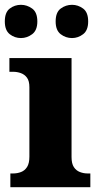

<svg xmlns="http://www.w3.org/2000/svg" viewBox="-29 -777 414 797"><path d="M14 0V-57H26Q43 -57 58.5 -63Q74 -69 83.5 -84Q93 -99 93 -127V-415Q93 -441 83 -454.5Q73 -468 57.5 -473.5Q42 -479 26 -479H10V-536H268V-125Q268 -98 277.5 -83.5Q287 -69 302.5 -63Q318 -57 334 -57H346V0ZM270 -619Q244 -619 223 -635Q202 -651 202 -688Q202 -726 223 -741.5Q244 -757 270 -757Q295 -757 316 -741.5Q337 -726 337 -688Q337 -651 316 -635Q295 -619 270 -619ZM58 -619Q32 -619 11.5 -635Q-9 -651 -9 -688Q-9 -726 11.5 -741.5Q32 -757 58 -757Q83 -757 104.5 -741.5Q126 -726 126 -688Q126 -651 104.5 -635Q83 -619 58 -619Z"/></svg>

Font: Noto Serif Bengali ExtraBold
Style: Regular
Weight: 800
Designer: Juan Bruce, Universal Thirst, Indian Type Foundry and the Monotype Design Team.
Foundry: Monotype Imaging Inc.
Version: Version 2.003